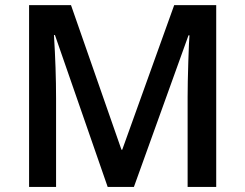

<svg xmlns="http://www.w3.org/2000/svg" viewBox="-20 -734 963 754"><path d="M402.8 0 195.8 -596.2H191.9Q200.2 -463.4 200.2 -347.2V0H94.2V-713.9H258.8L457 -146H460L664.1 -713.9H829.1V0H716.8V-353Q716.8 -406.2 719.5 -491.7Q722.2 -577.1 724.1 -595.2H720.2L505.9 0Z"/></svg>

Font: f0_32663          
Style: Regular
Weight: 600
Foundry: Ascender Corporation
Version: Version 1.10